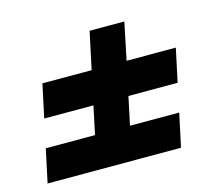

<svg xmlns="http://www.w3.org/2000/svg" viewBox="-74 -616 749 652"><g transform="rotate(-15 300.0 -290.0)"><path d="M18 -58 43 -175H216L237 -274H64L89 -391H262L290 -522H412L385 -391H558L533 -274H360L339 -175H512L487 -58Z"/></g></svg>

Font: Radio Canada SemiBold
Style: Italic
Weight: 600
Italic angle: -12°
Designer: Charles Daoud, Etienne Aubert Bonn, Alexandre Saumier Demers, Jacques Le Bailly
Foundry: Radio-Canada
Version: Version 2.104; ttfautohint (v1.8.4.7-5d5b);gftools[0.9.28.de